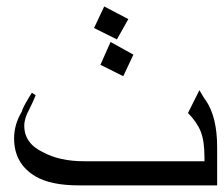

<svg xmlns="http://www.w3.org/2000/svg" viewBox="-20 -719 688 591"><path d="M648.4 -148.4H222.7Q136.7 -148.4 89.8 -175.8Q23.4 -214.8 23.4 -293Q23.4 -335.9 46.9 -375Q50.8 -390.6 78.1 -433.6L89.8 -425.8Q82 -406.2 70.3 -382.8Q54.7 -355.5 54.7 -332Q54.7 -277.3 113.3 -250Q164.1 -222.7 238.3 -222.7H609.4V-234.4Q609.4 -285.2 597.7 -314.5Q585.9 -343.8 558.6 -371.1L593.8 -441.4Q609.4 -414.1 613.3 -410.2Q648.4 -359.4 648.4 -265.6ZM375 -660.2 339.8 -597.7 269.5 -632.8 300.8 -699.2ZM390.6 -550.8 359.4 -484.4 289.1 -519.5 320.3 -589.8Z"/></svg>

Font: 和音 by 宁静之雨，公众号njzyshare
Style: Regular
Weight: 400
Designer: Steve Matteson
Foundry: Ascender Corporation
Version: Version 6.00;June 8, 2018;FontCreator 11.0.0.2388 32-bit